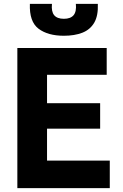

<svg xmlns="http://www.w3.org/2000/svg" viewBox="-20 -976 640 996"><path d="M70 0V-727H533.5V-588H174.5L224 -625V-409L174.5 -440.5H499.5V-308.5H181L224 -339.5V-105.5L174.5 -143H549.5V0ZM311.5 -790.5Q228.5 -790.5 180 -827Q131.5 -863.5 135 -956H249.5Q245.5 -916 261 -897.2Q276.5 -878.5 311.5 -878.5Q346 -878.5 361.8 -897.2Q377.5 -916 373.5 -956H487.5Q490 -894.5 468.8 -858.2Q447.5 -822 407 -806.2Q366.5 -790.5 311.5 -790.5Z"/></svg>

Font: Spline Sans Mono
Style: Bold
Weight: 700
Designer: Eben Sorkin, Mirko Velimirovic
Foundry: Sorkin Type
Version: Version 1.004